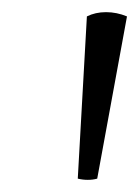

<svg xmlns="http://www.w3.org/2000/svg" viewBox="-20 -867 229 316"><path d="M123 -840Q137 -847 154.5 -847Q172 -847 189 -840L140 -573Q133 -571 124.5 -571Q116 -571 108 -573Z"/></svg>

Font: Rosarivo
Style: Italic
Weight: 400
Version: Version 1.003